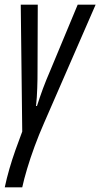

<svg xmlns="http://www.w3.org/2000/svg" viewBox="-28 -555 426 815"><path d="M-7.8 240.2Q0.5 200.7 12 161.4Q23.4 122.1 37.4 82.5Q51.3 43 66.4 3.4L60.1 -535.2H132.3L131.3 -251.5Q131.3 -236.8 131.1 -218.8Q130.9 -200.7 130.1 -181.2Q129.4 -161.6 128.2 -142.1Q127 -122.6 125 -105H128.9Q141.6 -144.5 154.5 -179.4Q167.5 -214.4 185.5 -255.9L301.8 -535.2H377.9L158.7 -32.2Q137.2 16.6 118.9 66.4Q100.6 116.2 87.2 161.1Q73.7 206.1 66.4 240.2Z"/></svg>

Font: Open Sans Condensed
Style: Italic
Weight: 400
Width: 3
Italic angle: -12°
Designer: Monotype Design Team
Foundry: Monotype Imaging Inc.
Version: Version 3.000